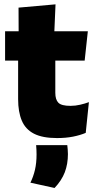

<svg xmlns="http://www.w3.org/2000/svg" viewBox="-20 -640 450 906"><path d="M249 11.5Q180.5 11.5 140.2 -9.2Q100 -30 82.8 -71Q65.5 -112 65.5 -172V-436H241V-202Q241 -170 255.5 -155.2Q270 -140.5 312.5 -140.5Q335.5 -140.5 358.2 -145.8Q381 -151 399.5 -158L384.5 -13Q358.5 -2 324.5 4.8Q290.5 11.5 249 11.5ZM4 -354V-492.5H394.5L379.5 -354ZM68 -480.5 67.5 -604 242 -619.5 236 -480.5ZM297.5 45Q298.5 54 299.5 65Q300.5 76 300.5 87Q300.5 134 285.8 172.8Q271 211.5 237.5 247L123.5 222Q137.5 193.5 145 161.2Q152.5 129 152.5 88.5Q152.5 77.5 152 67.2Q151.5 57 150.5 45Z"/></svg>

Font: Anek Latin Medium ExtraBold
Style: Regular
Weight: 800
Version: Version 1.003